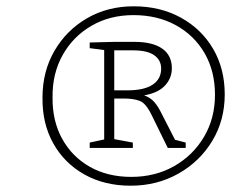

<svg xmlns="http://www.w3.org/2000/svg" viewBox="-20 -760 786 610"><path d="M395 -170Q312 -170 248.5 -205.5Q185 -241 149.5 -304Q114 -367 115 -450Q115 -533 153 -598.5Q191 -664 256.5 -702Q322 -740 405 -740Q489 -740 554.5 -704Q620 -668 657 -605Q694 -542 694 -460Q694 -378 654.5 -312.5Q615 -247 547 -208.5Q479 -170 395 -170ZM397 -198Q473 -198 533 -232Q593 -266 628 -325Q663 -384 663 -459Q663 -534 630 -591Q597 -648 538.5 -680Q480 -712 404 -712Q329 -712 270.5 -678Q212 -644 179 -585Q146 -526 147 -451Q146 -376 177.5 -319Q209 -262 265.5 -230Q322 -198 397 -198ZM265 -290V-307L311 -317V-601L265 -607V-625L344 -627H407Q465 -627 495.5 -605.5Q526 -584 526 -543Q526 -512 504.5 -488.5Q483 -465 438 -457Q458 -450 470.5 -435.5Q483 -421 494 -398L536 -316L570 -307V-290H513L463 -392Q444 -432 424 -439.5Q404 -447 374 -447H343V-318L402 -307V-290ZM403 -600H343V-473H385Q438 -473 465 -491Q492 -509 492 -542Q492 -569 470 -584.5Q448 -600 403 -600Z"/></svg>

Font: Bitter Light
Style: Italic
Weight: 300
Italic angle: -9°
Designer: Sol Matas, and Bitter project Authors
Foundry: Sol Matas
Version: Version 2.001